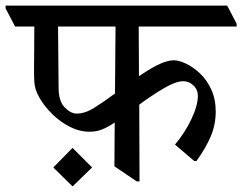

<svg xmlns="http://www.w3.org/2000/svg" viewBox="-48 -640 868 688"><path d="M656 -63H648L579 -122Q614 -163 637.5 -212.5Q661 -262 661 -296Q661 -319 645 -334Q629 -349 609 -349Q582 -349 539.5 -324Q497 -299 451 -265L452 10H442L362 -44L363 -201Q338 -184 317.5 -176Q297 -168 273 -168Q237 -168 202.5 -185.5Q168 -203 139.5 -231Q111 -259 93.5 -289.5Q76 -320 75 -347Q74 -361 74 -373Q74 -385 74 -396Q74 -425 74.5 -465.5Q75 -506 75 -545H6L-28 -610V-620H766L800 -555V-545H449L450 -367Q499 -400 527 -412Q555 -424 575 -424Q593 -424 618.5 -412Q644 -400 668.5 -377Q693 -354 709 -319.5Q725 -285 725 -240Q725 -194 707.5 -152Q690 -110 656 -63ZM364 -305 366 -545H160L162 -325Q162 -278 183.5 -255.5Q205 -233 227 -233Q256 -233 288.5 -253Q321 -273 364 -305ZM212 -110 282 -40 212 28 143 -40Z"/></svg>

Font: Tiro Devanagari Sanskrit
Style: Regular
Weight: 400
Designer: Devanagari: John Hudson & Fiona Ross. Latin: John Hudson.
Foundry: Tiro Typeworks Ltd.
Version: Version 1.52